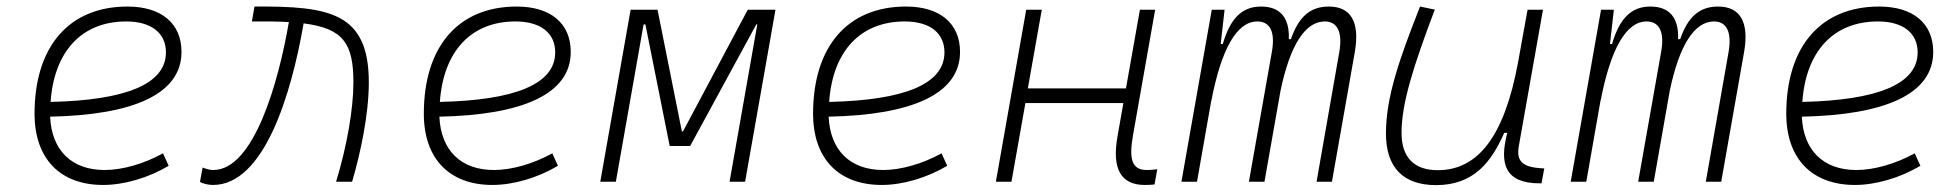

<svg xmlns="http://www.w3.org/2000/svg" viewBox="-20 -547 5899 578"><path d="M294.9 -35.2C195.3 -35.2 135.3 -94.7 130.9 -195.8C379.9 -200.7 526.4 -263.2 526.4 -390.6C526.4 -476.6 465.8 -527.3 363.8 -527.3C188 -527.3 84 -407.2 84 -204.6C84 -69.8 160.6 9.8 290.5 9.8C354 9.8 426.8 -11.7 487.8 -47.9L470.7 -85.4C413.1 -53.7 348.6 -35.2 294.9 -35.2ZM132.3 -240.2C143.1 -393.1 226.6 -482.4 359.9 -482.4C436 -482.4 479.5 -447.3 479.5 -389.2C479.5 -293 356.4 -245.1 132.3 -240.2Z M991.7 0H1040C1065.4 -85.9 1090.3 -203.6 1090.3 -298.8C1090.3 -509.3 972.2 -528.8 746.1 -527.3L738.3 -482.4C780.8 -482.9 817.9 -482.4 849.6 -480.5C818.8 -300.8 744.6 -35.2 622.1 -35.2C615.7 -35.2 606.9 -36.1 589.8 -42.5L582 0.5C593.3 7.3 610.8 9.8 621.1 9.8C773.9 9.8 856.4 -258.8 894 -476.6C1014.2 -461.4 1043.9 -415.5 1043.9 -298.8C1043.9 -219.2 1024.4 -106.4 991.7 0Z M1466.8 -35.2C1367.2 -35.2 1307.1 -94.7 1302.7 -195.8C1551.8 -200.7 1698.2 -263.2 1698.2 -390.6C1698.2 -476.6 1637.7 -527.3 1535.6 -527.3C1359.9 -527.3 1255.9 -407.2 1255.9 -204.6C1255.9 -69.8 1332.5 9.8 1462.4 9.8C1525.9 9.8 1598.6 -11.7 1659.7 -47.9L1642.6 -85.4C1585 -53.7 1520.5 -35.2 1466.8 -35.2ZM1304.2 -240.2C1314.9 -393.1 1398.4 -482.4 1531.7 -482.4C1607.9 -482.4 1651.4 -447.3 1651.4 -389.2C1651.4 -293 1528.3 -245.1 1304.2 -240.2Z M1787.1 0H1834L1917.5 -473.6H1922.9L1996.1 -107.4H2057.6L2256.8 -473.6H2259.8L2176.3 0H2223.1L2314.5 -517.6H2231L2036.1 -151.4H2032.7L1959.5 -517.6H1878.4Z M2638.7 -35.2C2539.1 -35.2 2479 -94.7 2474.6 -195.8C2723.6 -200.7 2870.1 -263.2 2870.1 -390.6C2870.1 -476.6 2809.6 -527.3 2707.5 -527.3C2531.7 -527.3 2427.7 -407.2 2427.7 -204.6C2427.7 -69.8 2504.4 9.8 2634.3 9.8C2697.8 9.8 2770.5 -11.7 2831.5 -47.9L2814.5 -85.4C2756.8 -53.7 2692.4 -35.2 2638.7 -35.2ZM2476.1 -240.2C2486.8 -393.1 2570.3 -482.4 2703.6 -482.4C2779.8 -482.4 2823.2 -447.3 2823.2 -389.2C2823.2 -293 2700.2 -245.1 2476.1 -240.2Z M2978 0H3024.9L3066.9 -236.8H3361.8L3344.2 -136.7C3326.2 -35.6 3356.4 9.8 3426.3 9.8C3436.5 9.8 3446.3 9.3 3455.6 8.3L3463.9 -37.6C3453.6 -36.1 3443.4 -35.2 3432.6 -35.2C3387.2 -35.2 3377.9 -67.4 3391.1 -141.6L3457.5 -517.6H3411.6L3369.6 -280.8H3074.2L3116.2 -517.6H3069.3Z M3666.5 -517.6H3627.9L3536.6 0H3583.5L3626.5 -244.6V-242.7C3656.7 -400.4 3703.6 -482.4 3765.1 -482.4C3803.7 -482.4 3819.8 -450.7 3808.6 -389.6L3739.7 0H3786.6L3835 -274.4C3863.8 -411.6 3909.2 -482.4 3968.3 -482.4C4005.9 -482.4 4022.5 -450.7 4011.7 -389.6L3943.4 0H3989.7L4058.6 -390.6C4074.2 -480.5 4046.9 -527.3 3980.5 -527.3C3921.9 -527.3 3888.7 -493.7 3866.2 -429.2H3859.9C3862.3 -493.7 3834 -527.3 3775.9 -527.3C3717.3 -527.3 3682.6 -488.8 3661.1 -414.6H3654.8Z M4303.2 10.3C4417 10.3 4469.7 -59.6 4508.3 -147H4517.6C4493.2 -54.7 4509.8 4.9 4615.2 4.9H4620.6L4628.9 -40L4620.1 -40.5C4563 -43.9 4544.4 -62 4552.2 -106.9L4625 -517.6H4578.6L4549.8 -358.4C4508.3 -134.8 4428.7 -34.7 4308.1 -34.7C4236.8 -34.7 4199.2 -73.2 4199.2 -147.5C4199.2 -234.4 4233.9 -345.2 4299.3 -518.1L4254.9 -527.3C4192.4 -368.7 4152.3 -254.4 4152.3 -145C4152.3 -43 4204.1 10.3 4303.2 10.3Z M4838.4 -517.6H4799.8L4708.5 0H4755.4L4798.3 -244.6V-242.7C4828.6 -400.4 4875.5 -482.4 4937 -482.4C4975.6 -482.4 4991.7 -450.7 4980.5 -389.6L4911.6 0H4958.5L5006.8 -274.4C5035.6 -411.6 5081.1 -482.4 5140.1 -482.4C5177.7 -482.4 5194.3 -450.7 5183.6 -389.6L5115.2 0H5161.6L5230.5 -390.6C5246.1 -480.5 5218.8 -527.3 5152.3 -527.3C5093.8 -527.3 5060.5 -493.7 5038.1 -429.2H5031.7C5034.2 -493.7 5005.9 -527.3 4947.8 -527.3C4889.2 -527.3 4854.5 -488.8 4833 -414.6H4826.7Z M5568.4 -35.2C5468.8 -35.2 5408.7 -94.7 5404.3 -195.8C5653.3 -200.7 5799.8 -263.2 5799.8 -390.6C5799.8 -476.6 5739.3 -527.3 5637.2 -527.3C5461.4 -527.3 5357.4 -407.2 5357.4 -204.6C5357.4 -69.8 5434.1 9.8 5564 9.8C5627.4 9.8 5700.2 -11.7 5761.2 -47.9L5744.1 -85.4C5686.5 -53.7 5622.1 -35.2 5568.4 -35.2ZM5405.8 -240.2C5416.5 -393.1 5500 -482.4 5633.3 -482.4C5709.5 -482.4 5752.9 -447.3 5752.9 -389.2C5752.9 -293 5629.9 -245.1 5405.8 -240.2Z"/></svg>

Font: Cascadia Code PL ExtraLight
Style: Italic
Weight: 200
Italic angle: -10°
Monospace: yes
Designer: Aaron Bell
Foundry: Saja Typeworks
Version: Version 2404.023